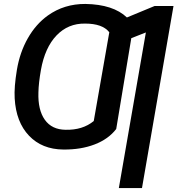

<svg xmlns="http://www.w3.org/2000/svg" viewBox="-20 -741 894 964"><path d="M692.9 203.1H576.7L712.4 -578.1L639.2 -549.3L563.5 -93.3Q524.4 -42.5 455.3 -15.9Q386.2 10.7 297.9 9.8Q190.9 8.8 125.7 -59.6Q60.5 -127.9 53.7 -247.1Q50.3 -303.2 64.9 -390.9Q79.6 -478.5 119.9 -549.3Q160.2 -620.1 220.2 -663.1Q302.2 -721.7 408.7 -721.2Q548.8 -718.8 617.2 -653.3L756.3 -710.9H851.1ZM528.8 -579.1Q494.6 -622.6 407.2 -622.6Q322.3 -624 263.9 -563.2Q205.6 -502.4 185.5 -390.1Q173.8 -323.7 172.9 -276.9Q169.9 -189 205.1 -139.6Q240.2 -90.3 309.1 -89.4Q395 -87.4 450.7 -133.3Z"/></svg>

Font: Roboto Medium
Style: Italic
Weight: 500
Italic angle: -12°
Designer: Google
Version: Version 2.134; 2016